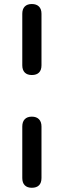

<svg xmlns="http://www.w3.org/2000/svg" viewBox="-20 -732 312 940"><path d="M89.1 -412.4V-664.6Q89.1 -687.7 101.2 -700Q113.3 -712.3 135.8 -712.3Q158.3 -712.3 170.7 -700Q183.1 -687.7 183.1 -664.6V-412.4Q183.1 -388.9 171 -376.8Q158.9 -364.7 135.8 -364.7Q113.3 -364.7 101.2 -377Q89.1 -389.3 89.1 -412.4ZM89.1 139.6V-112.6Q89.1 -135.7 101.2 -148.3Q113.3 -160.9 135.8 -160.9Q158.3 -160.9 170.7 -148.3Q183.1 -135.7 183.1 -112.6V139.6Q183.1 163.1 171 175.2Q158.9 187.3 135.8 187.3Q113.3 187.3 101.2 175Q89.1 162.7 89.1 139.6Z"/></svg>

Font: SN Pro Thin
Style: Regular
Weight: 200
Designer: Tobias Whetton
Foundry: Supernotes
Version: Version 1.003;Glyphs 3.3 (3324)